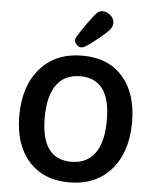

<svg xmlns="http://www.w3.org/2000/svg" viewBox="-63 -1023 879 1085"><g transform="rotate(5 376.5 -480.0)"><path d="M333 -796Q333 -808 395 -896Q427 -941 441.5 -955.5Q456 -970 474 -970Q500 -970 520.5 -951.5Q541 -933 541 -908Q541 -889 526.5 -871.5Q512 -854 470 -819Q421 -780 402.5 -768Q384 -756 371 -756Q357 -756 345 -769Q333 -782 333 -796ZM370 10Q224 10 140.5 -83.5Q57 -177 57 -341Q57 -511 145 -610.5Q233 -710 384 -710Q530 -710 612.5 -616.5Q695 -523 695 -359Q695 -189 607.5 -89.5Q520 10 370 10ZM371 -107Q460 -107 506 -170.5Q552 -234 552 -359Q552 -593 382 -593Q293 -593 247 -529.5Q201 -466 201 -343Q201 -107 371 -107Z"/></g></svg>

Font: Solway
Style: Bold
Weight: 700
Designer: Mariya V. Pigoulevskaya
Foundry: The Northern Block Ltd.
Version: Version 1.000;hotconv 1.0.109;makeotfexe 2.5.65596